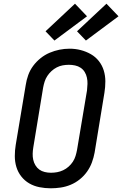

<svg xmlns="http://www.w3.org/2000/svg" viewBox="-20 -1009 660 1037"><path d="M254 8Q223 8 193 2Q163 -4 138 -18.5Q113 -33 95 -56Q77 -79 68.5 -107Q60 -135 60 -166Q60 -197 65 -227L119 -550Q123 -577 132.5 -603.5Q142 -630 159 -653Q176 -676 199 -694.5Q222 -713 248 -724Q274 -735 301 -740.5Q328 -746 356 -746Q387 -746 416 -738.5Q445 -731 470.5 -716.5Q496 -702 514 -679Q532 -656 540.5 -628Q549 -600 549 -569.5Q549 -539 544 -508L491 -185Q486 -158 476.5 -132Q467 -106 450.5 -82.5Q434 -59 411 -40.5Q388 -22 361.5 -11Q335 0 307.5 4Q280 8 254 8ZM255 -76Q255 -76 255 -76Q255 -76 255 -76Q272 -76 288.5 -79Q305 -82 321 -89.5Q337 -97 350.5 -109Q364 -121 373.5 -135.5Q383 -150 388 -166.5Q393 -183 396 -199L450 -521Q452 -539 452.5 -556Q453 -573 449.5 -589.5Q446 -606 437.5 -620Q429 -634 415.5 -643Q402 -652 385.5 -655.5Q369 -659 352 -659Q335 -659 318.5 -656Q302 -653 286.5 -645Q271 -637 258 -625Q245 -613 235.5 -598.5Q226 -584 221 -568Q216 -552 213 -536L160 -214Q157 -196 156.5 -179Q156 -162 159.5 -146Q163 -130 171.5 -116Q180 -102 192.5 -93Q205 -84 221.5 -80Q238 -76 255 -76ZM444 -790 396 -840 555 -989 620 -921ZM274 -790 226 -840 385 -989 450 -921Z"/></svg>

Font: Iosevka Etoile Medium Oblique
Style: Regular
Weight: 500
Italic angle: -9°
Designer: Belleve Invis
Foundry: Belleve Invis
Version: Version 15.5.2; ttfautohint (v1.8.4)